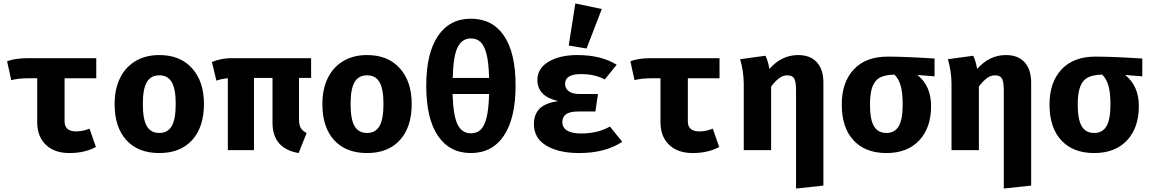

<svg xmlns="http://www.w3.org/2000/svg" viewBox="-20 -867 6640 1109"><path d="M353 -415V-166Q353 -108 420 -108Q458 -108 497 -124L534 -18Q470 17 381 17Q294 17 244.5 -31Q195 -79 195 -160V-415H148Q84 -415 45 -404L21 -513Q65 -531 143 -531H536V-415Z M1158 -267Q1158 -133 1090 -58Q1022 17 900 17Q778 17 710 -57.5Q642 -132 642 -266Q642 -351 672.5 -414.5Q703 -478 761.5 -513.5Q820 -549 900 -549Q1021 -549 1089.5 -472.5Q1158 -396 1158 -267ZM805 -266Q805 -178 828 -138.5Q851 -99 900 -99Q949 -99 972 -139Q995 -179 995 -267Q995 -353 972 -392.5Q949 -432 900 -432Q851 -432 828 -392.5Q805 -353 805 -266Z M1707 -417V-179Q1707 -147 1717 -128.5Q1727 -110 1751 -99L1705 17Q1554 -9 1554 -158V-417H1447V0H1296V-415Q1259 -412 1230 -401L1204 -509Q1259 -531 1315 -531H1777V-417Z M2358 -267Q2358 -133 2290 -58Q2222 17 2100 17Q1978 17 1910 -57.5Q1842 -132 1842 -266Q1842 -351 1872.5 -414.5Q1903 -478 1961.5 -513.5Q2020 -549 2100 -549Q2221 -549 2289.5 -472.5Q2358 -396 2358 -267ZM2005 -266Q2005 -178 2028 -138.5Q2051 -99 2100 -99Q2149 -99 2172 -139Q2195 -179 2195 -267Q2195 -353 2172 -392.5Q2149 -432 2100 -432Q2051 -432 2028 -392.5Q2005 -353 2005 -266Z M2958 -373Q2958 -184 2890.5 -83.5Q2823 17 2700 17Q2577 17 2509.5 -82.5Q2442 -182 2442 -372Q2442 -559 2509.5 -659Q2577 -759 2700 -759Q2824 -759 2891 -660.5Q2958 -562 2958 -373ZM2595 -417H2805Q2803 -504 2790.5 -553.5Q2778 -603 2756 -624Q2734 -645 2700 -645Q2649 -645 2623.5 -594.5Q2598 -544 2595 -417ZM2594 -324Q2598 -197 2623.5 -147Q2649 -97 2700 -97Q2734 -97 2756 -117.5Q2778 -138 2790.5 -188Q2803 -238 2805 -324Z M3320 -223Q3272 -223 3250 -207.5Q3228 -192 3228 -162Q3228 -130 3255.5 -113Q3283 -96 3337 -96Q3432 -96 3503 -136L3574 -48Q3476 17 3325 17Q3207 17 3135.5 -26Q3064 -69 3064 -149Q3064 -208 3098 -240.5Q3132 -273 3205 -283Q3084 -310 3084 -405Q3084 -472 3148.5 -510.5Q3213 -549 3315 -549Q3452 -549 3542 -493L3473 -408Q3417 -439 3336 -439Q3244 -439 3244 -383Q3244 -356 3265 -340Q3286 -324 3327 -324H3434L3419 -223ZM3456 -815 3368 -587 3265 -604 3303 -847Z M3953 -415V-166Q3953 -108 4020 -108Q4058 -108 4097 -124L4134 -18Q4070 17 3981 17Q3894 17 3844.5 -31Q3795 -79 3795 -160V-415H3748Q3684 -415 3645 -404L3621 -513Q3665 -531 3743 -531H4136V-415Z M4736 -390V205L4578 222V-344Q4578 -394 4567.5 -413Q4557 -432 4527 -432Q4503 -432 4480.5 -415.5Q4458 -399 4434 -367V0H4276V-382Q4276 -419 4270 -457.5Q4264 -496 4255 -525L4401 -545Q4415 -520 4424 -469Q4495 -549 4590 -549Q4660 -549 4698 -507.5Q4736 -466 4736 -390Z M5378 -426 5279 -434Q5358 -371 5358 -254Q5358 -129 5289.5 -56Q5221 17 5100 17Q4978 17 4910 -56.5Q4842 -130 4842 -263Q4842 -391 4911 -465.5Q4980 -540 5107 -540Q5206 -540 5378 -529ZM5194 -263Q5194 -335 5181.5 -375Q5169 -415 5146 -436Q5096 -435 5065.5 -420.5Q5035 -406 5020 -368.5Q5005 -331 5005 -263Q5005 -177 5028 -138Q5051 -99 5100 -99Q5148 -99 5171 -138Q5194 -177 5194 -263Z M5936 -390V205L5778 222V-344Q5778 -394 5767.5 -413Q5757 -432 5727 -432Q5703 -432 5680.5 -415.5Q5658 -399 5634 -367V0H5476V-382Q5476 -419 5470 -457.5Q5464 -496 5455 -525L5601 -545Q5615 -520 5624 -469Q5695 -549 5790 -549Q5860 -549 5898 -507.5Q5936 -466 5936 -390Z M6578 -426 6479 -434Q6558 -371 6558 -254Q6558 -129 6489.5 -56Q6421 17 6300 17Q6178 17 6110 -56.5Q6042 -130 6042 -263Q6042 -391 6111 -465.5Q6180 -540 6307 -540Q6406 -540 6578 -529ZM6394 -263Q6394 -335 6381.5 -375Q6369 -415 6346 -436Q6296 -435 6265.5 -420.5Q6235 -406 6220 -368.5Q6205 -331 6205 -263Q6205 -177 6228 -138Q6251 -99 6300 -99Q6348 -99 6371 -138Q6394 -177 6394 -263Z"/></svg>

Font: Fira Mono
Style: Bold
Weight: 700
Monospace: yes
Designer: Carrois Corporate & Edenspiekermann AG
Foundry: Carrois Corporate GbR & Edenspiekermann AG
Version: Version 3.206